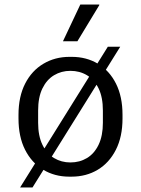

<svg xmlns="http://www.w3.org/2000/svg" viewBox="-20 -773 625 851"><path d="M287 10Q222 10 171 -21Q120 -52 91 -109.5Q62 -167 62 -248V-264Q62 -345 91.5 -402.5Q121 -460 172.5 -490.5Q224 -521 288 -521H298Q363 -521 414 -490.5Q465 -460 494 -402.5Q523 -345 523 -264V-248Q523 -167 493.5 -109Q464 -51 413 -20.5Q362 10 297 10ZM292 -53Q333 -53 365.5 -72.5Q398 -92 417 -131.5Q436 -171 436 -229V-283Q436 -342 417 -381Q398 -420 365.5 -439.5Q333 -459 292 -459Q252 -459 219.5 -439.5Q187 -420 168 -381Q149 -342 149 -283V-229Q149 -171 168 -131.5Q187 -92 219.5 -72.5Q252 -53 292 -53ZM69 58 458 -566H513L124 58ZM259 -590 336 -753H420V-750L323 -590Z"/></svg>

Font: Chivo Medium Light
Style: Regular
Weight: 300
Version: Version 2.002